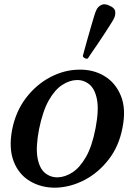

<svg xmlns="http://www.w3.org/2000/svg" viewBox="-20 -858 640 890"><path d="M239 12Q172 13 119.5 -18Q67 -49 43.5 -109.5Q20 -170 36 -256Q53 -342 100.5 -404Q148 -466 212.5 -500Q277 -534 344 -535Q412 -537 464 -505.5Q516 -474 540.5 -413.5Q565 -353 548 -267Q532 -181 484 -119Q436 -57 371.5 -23.5Q307 10 239 12ZM248 -36Q282 -37 316 -59Q350 -81 378.5 -130.5Q407 -180 423 -264Q439 -348 429.5 -397Q420 -446 394 -467Q368 -488 335 -487Q302 -486 268 -464Q234 -442 206 -392.5Q178 -343 161 -259Q145 -175 154 -126Q163 -77 189 -56Q215 -35 248 -36ZM387.2 -587Q380.6 -584.4 373.2 -588.2Q365.8 -592 363.7 -597.7Q364.8 -601.8 370.3 -622.3Q375.8 -642.8 383.9 -671.7Q392 -700.6 400.6 -729.8Q409.1 -759 416 -782.1Q422.9 -805.1 427 -812.1Q434.1 -827.7 450 -835.2Q465.9 -842.6 487.2 -831.8Q511.6 -821.6 513.9 -805.6Q516.2 -789.6 509 -774Q505.5 -766.1 492.8 -746.1Q480.1 -726.1 463.3 -700.2Q446.5 -674.3 429.6 -649.6Q412.7 -624.8 400.7 -607.5Q388.8 -590.2 387.2 -587Z"/></svg>

Font: Zen Antique Soft
Style: Regular
Weight: 400
Designer: Yoshimichi Ohira
Foundry: Positype
Version: Version 1.001